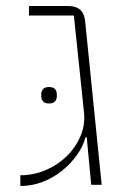

<svg xmlns="http://www.w3.org/2000/svg" viewBox="-20 -618 438 642"><path d="M144 -272Q130 -272 124 -279Q118 -286 118 -296V-303Q118 -313 124 -320Q130 -327 144 -327Q158 -327 164 -320Q170 -313 170 -303V-296Q170 -286 164 -279Q158 -272 144 -272ZM270 -159H266Q258 -129 237.5 -100Q217 -71 188 -47.5Q159 -24 123 -10Q87 4 48 4V-32Q93 -32 133.5 -49.5Q174 -67 203.5 -96Q233 -125 249 -162.5Q265 -200 261 -241L227 -566H77V-598H206Q235 -598 249 -584.5Q263 -571 265 -544L320 0H285Z"/></svg>

Font: IBM Plex Sans Hebrew ExtraLight
Style: Regular
Weight: 200
Designer: Mike Abbink, Paul van der Laan, Pieter van Rosmalen, Yanek Iontef
Foundry: Bold Monday
Version: Version 1.2